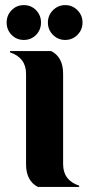

<svg xmlns="http://www.w3.org/2000/svg" viewBox="-20 -739 352 759"><path d="M129.9 0Q83 -23.9 83 -89.8V-447.3Q83 -510.7 19.5 -532.2V-537.1H182.6Q229.5 -513.2 229.5 -447.3V-89.8Q229.5 -26.4 293 -4.9V0ZM189.5 -698.7Q209.5 -718.8 237.8 -718.8Q266.1 -718.8 286.1 -698.7Q306.2 -678.7 306.2 -649.9Q306.2 -621.1 286.1 -601.1Q266.1 -581.1 237.8 -581.1Q209.5 -581.1 189.5 -601.1Q169.4 -621.1 169.4 -649.9Q169.4 -678.7 189.5 -698.7ZM25.9 -698.7Q45.4 -718.8 74.2 -718.8Q103 -718.8 122.6 -698.7Q142.1 -678.7 142.1 -649.9Q142.1 -621.1 122.6 -601.1Q103 -581.1 74.2 -581.1Q45.4 -581.1 25.9 -601.1Q6.3 -621.1 6.3 -649.9Q6.3 -678.7 25.9 -698.7Z"/></svg>

Font: Berenika
Style: Bold
Weight: 700
Designer: Wojciech Kalinowski "wmk69" (wmk69@o2.pl)
Foundry: Wojciech Kalinowski "wmk69" (wmk69@o2.pl)
Version: Version 3.1.0; 2021-05-14